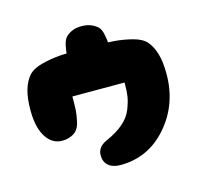

<svg xmlns="http://www.w3.org/2000/svg" viewBox="-86 -643 758 732"><g transform="rotate(-15 293.5 -277.0)"><path d="M303 -2Q414 -2 488 -87.5Q562 -173 562 -292Q562 -341 552.5 -372.5Q543 -404 526.5 -423.5Q510 -443 474 -452.5Q438 -462 399.5 -465Q361 -468 294 -468Q227 -468 188.5 -465Q150 -462 114 -452.5Q78 -443 61 -423.5Q44 -404 34.5 -372.5Q25 -341 25 -292Q25 -220 52.5 -181.5Q80 -143 127 -150Q151 -154 165.5 -166.5Q180 -179 185.5 -205.5Q191 -232 192 -248.5Q193 -265 193 -302H399Q399 -269 396 -248.5Q393 -228 382 -199.5Q371 -171 344.5 -148Q318 -125 275 -106Q239 -90 239 -57Q239 -31 256 -16.5Q273 -2 303 -2ZM295 -340Q346 -340 362 -362.5Q378 -385 378 -437Q378 -458 377.5 -468Q377 -478 373 -497.5Q369 -517 361 -526.5Q353 -536 336 -544Q319 -552 295 -552Q272 -552 255.5 -544Q239 -536 231 -526Q223 -516 219 -497.5Q215 -479 214.5 -468Q214 -457 214 -437Q214 -385 229.5 -362.5Q245 -340 295 -340Z"/></g></svg>

Font: Cherry Bomb
Style: Regular
Weight: 400
Designer: satsuyako
Foundry: satsuyako
Version: Version 4.0